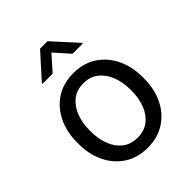

<svg xmlns="http://www.w3.org/2000/svg" viewBox="-214 -869 997 997"><g transform="rotate(-45 285.0 -370.0)"><path d="M44.9 -258.3V-269.5Q44.9 -345.7 74.2 -406.5Q103.5 -467.3 157.2 -502.7Q210.9 -538.1 284.7 -538.1Q359.4 -538.1 413.3 -502.7Q467.3 -467.3 496.6 -406.5Q525.9 -345.7 525.9 -269.5V-258.3Q525.9 -181.6 496.6 -121.1Q467.3 -60.5 413.3 -25.4Q359.4 9.8 285.6 9.8Q211.4 9.8 157.5 -25.4Q103.5 -60.5 74.2 -121.1Q44.9 -181.6 44.9 -258.3ZM135.3 -269.5V-258.3Q135.3 -206.1 151.9 -161.9Q168.5 -117.7 201.9 -91.1Q235.4 -64.5 285.6 -64.5Q335 -64.5 368.4 -91.1Q401.9 -117.7 418.5 -161.9Q435.1 -206.1 435.1 -258.3V-269.5Q435.1 -321.3 418.2 -365.5Q401.4 -409.7 368.2 -436.8Q335 -463.9 284.7 -463.9Q234.9 -463.9 201.7 -436.8Q168.5 -409.7 151.9 -365.5Q135.3 -321.3 135.3 -269.5ZM308.1 -750 429.2 -616.7V-611.8H354L280.8 -694.3L208 -611.8H133.8V-617.2L253.4 -750Z"/></g></svg>

Font: RobotoDEMO
Style: Regular
Weight: 400
Designer: Christian Robertson
Foundry: Google
Version: Version 2.136